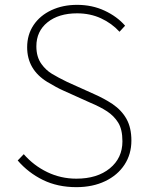

<svg xmlns="http://www.w3.org/2000/svg" viewBox="-20 -759 609 792"><path d="M53 -97 78 -123Q119 -76 175 -49Q231 -22 295 -22Q381 -22 433 -64.5Q485 -107 485 -176Q485 -226 467 -254Q450 -281 422 -299.5Q394 -318 351 -336L240 -386Q215 -397 175 -421Q92 -472 92 -564Q92 -616 118.5 -655.5Q145 -695 192 -717Q239 -739 298 -739Q360 -739 411.5 -715Q463 -691 496 -653L473 -628Q441 -663 396.5 -683.5Q352 -704 298 -704Q222 -704 176 -667Q130 -630 130 -568Q130 -524 151 -495Q169 -470 193.5 -455Q218 -440 257 -421L368 -371Q409 -353 444 -330Q482 -304 502 -268Q522 -232 522 -179Q522 -123 493.5 -79.5Q465 -36 413.5 -11.5Q362 13 295 13Q218 13 157.5 -16.5Q97 -46 53 -97Z"/></svg>

Font: Merged Yaku Han JP Thin
Style: Regular
Weight: 250
Designer: Ryoko NISHIZUKA 西塚涼子 (kana, bopomofo & ideographs); Paul D. Hunt (Latin, Greek & Cyrillic); Sandoll Communications 산돌커뮤니
Foundry: Adobe
Version: Version 2.004